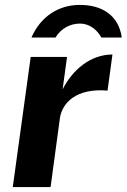

<svg xmlns="http://www.w3.org/2000/svg" viewBox="-20 -762 516 782"><path d="M186 0 224 -281C233 -341 288 -404 418 -393L438 -540C348 -540 275 -477 235 -398L253 -530H105L32 0ZM206 -609C228 -646 266 -666 306 -666C345 -666 376 -640 393 -609H476C463 -702 393 -742 305 -742C218 -742 145 -694 108 -609Z"/></svg>

Font: Cheyenne Sans
Style: Bold Italic
Weight: 700
Italic angle: -8.13011°
Designer: The Public Sans project authors (U.S. Web Design System), Libre Franklin designed by Pablo Impallari and Rodrigo Fuenzal
Foundry: The Cheyenne Sans Project Authors
Version: Version 2.007